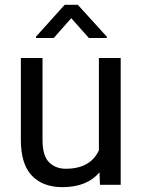

<svg xmlns="http://www.w3.org/2000/svg" viewBox="-20 -770 591 800"><path d="M304.2 -750 425.3 -616.7V-611.8H350.1L276.9 -694.3L204.1 -611.8H129.9V-617.2L249.5 -750ZM396.5 0 394.5 -52.2Q342.8 9.8 240.2 9.8Q158.7 9.8 112.8 -38.1Q66.9 -85.9 66.9 -187.5V-528.3H157.2V-186.5Q157.2 -121.1 184.3 -94Q211.4 -66.9 254.4 -66.9Q356.4 -66.9 392.1 -143.6V-528.3H482.9V0Z"/></svg>

Font: Mardoto
Style: Regular
Weight: 400
Designer: Christian Robertson, Vahan Hovhannisyan
Foundry: Google
Version: Version 1.000